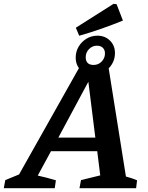

<svg xmlns="http://www.w3.org/2000/svg" viewBox="-72 -997 785 1017"><path d="M595 -62Q626 -54 654 -42L649 0H349L357 -43L459 -68L443 -196H198L128 -67Q152 -62 176 -55.5Q200 -49 224 -42L218 0H-52L-44 -43L29 -73L355 -652H501ZM237 -268H433L396 -564ZM422 -600Q381 -600 355 -626Q329 -652 329 -692Q329 -724 344.5 -750Q360 -776 386 -792Q412 -808 444 -808Q484 -808 510.5 -782Q537 -756 537 -716Q537 -684 521.5 -658Q506 -632 480 -616Q454 -600 422 -600ZM424 -653Q449 -653 466.5 -671Q484 -689 484 -714Q484 -733 472.5 -744Q461 -755 442 -755Q417 -755 399.5 -737Q382 -719 382 -694Q382 -653 424 -653ZM347.6 -807.7 329.7 -850.2 529.6 -976.7 545.5 -974.8 579.1 -888Q521.9 -864.8 464.5 -844.7Q407.1 -824.6 347.6 -807.7Z"/></svg>

Font: Piazzolla SemiBold
Style: Italic
Weight: 600
Italic angle: -11.3°
Designer: Juan Pablo del Peral
Foundry: Huerta Tipografica
Version: Version 1.330